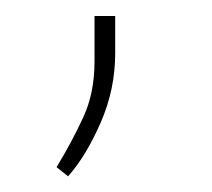

<svg xmlns="http://www.w3.org/2000/svg" viewBox="-20 -99 271 245"><path d="M100.6 -20.5V-78.6H127V-31.2Q127 15.1 108.4 57.6Q89.8 100.1 66.9 126L52.2 114.3Q72.3 81.1 86.4 50.3Q100.6 19.5 100.6 -20.5Z"/></svg>

Font: Vazirmatn FD Thin
Style: Regular
Weight: 100
Designer: Saber Rastikerdar
Foundry: Saber Rastikerdar
Version: Version 33.003